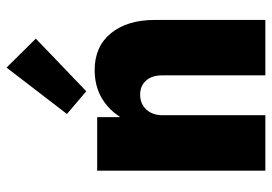

<svg xmlns="http://www.w3.org/2000/svg" viewBox="-145 -707 852 602"><g transform="rotate(-90 281.0 -406.0)"><path d="M46.9 0V-527.3H214.8V-457H237.3L194.3 -397.5Q204.1 -456.1 250 -495.6Q295.9 -535.2 362.3 -535.2Q436.5 -535.2 478 -483.9Q519.5 -432.6 519.5 -346.7V0H345.7V-324.2Q345.7 -356 329.1 -374.3Q312.5 -392.6 285.2 -392.6Q266.1 -392.6 251.7 -384Q237.3 -375.5 229 -359.6Q220.7 -343.8 220.7 -322.3V0ZM295.9 -561.5 224.6 -622.1 370.1 -811.5 460.9 -719.7Z"/></g></svg>

Font: Reddit Mono Black
Style: Regular
Weight: 900
Monospace: yes
Designer: Stephen Hutchings
Foundry: Reddit
Version: Version 1.014